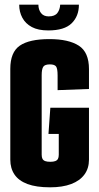

<svg xmlns="http://www.w3.org/2000/svg" viewBox="-20 -793 421 820"><path d="M194 7Q135 7 97.5 -7Q60 -21 42 -47.5Q24 -74 24 -111V-499Q24 -570 64.5 -598Q105 -626 191 -626Q273 -626 316.5 -598Q360 -570 360 -498V-413L226 -408V-471Q226 -500 219.5 -509Q213 -518 193 -518Q171 -518 164.5 -507.5Q158 -497 158 -472V-132Q158 -121 161.5 -114.5Q165 -108 173 -105Q181 -102 195 -102Q208 -102 216 -105Q224 -108 227.5 -114.5Q231 -121 231 -132V-221H187L195 -333H360V-111Q360 -74 340.5 -47.5Q321 -21 284 -7Q247 7 194 7ZM186 -663Q143 -663 116 -677.5Q89 -692 75.5 -717Q62 -742 62 -773H144Q144 -752 155 -737.5Q166 -723 188 -723Q214 -723 225 -737.5Q236 -752 237 -773H317Q317 -724 286 -693.5Q255 -663 186 -663Z"/></svg>

Font: Smooch Sans ExtraBold
Style: Regular
Weight: 800
Designer: Robert E. Leuschke
Foundry: Robert E. Leuschke
Version: Version 1.010